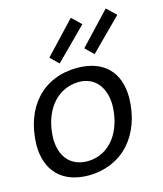

<svg xmlns="http://www.w3.org/2000/svg" viewBox="-111 -812 768 903"><g transform="rotate(-15 273.5 -360.0)"><path d="M319 -729 173 -574 213 -535 364 -686ZM489 -729 343 -574 383 -535 534 -686ZM276 -428C361 -428 402 -362 402 -280C399 -157 333 -59 223 -57C134 -57 92 -119 92 -203C95 -327 163 -426 276 -428ZM487 -296C487 -418 418 -494 285 -494C119 -493 12 -375 8 -192C8 -70 78 9 210 9C375 7 484 -114 487 -296Z"/></g></svg>

Font: Cantarell
Style: Oblique
Weight: 400
Italic angle: -8°
Designer: Dave Crossland
Version: Version 0.024